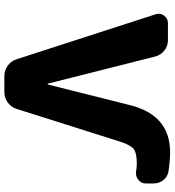

<svg xmlns="http://www.w3.org/2000/svg" viewBox="19 -824 784 862"><g transform="rotate(90 411.0 -393.0)"><path d="M712.9 -615.2Q667 -615.2 648.9 -601.1Q630.9 -586.9 616.2 -541L468.8 -75.2Q460.9 -50.8 439.9 -35.6Q418.9 -20.5 393.6 -20.5H321.3Q295.9 -20.5 274.9 -35.6Q253.9 -50.8 246.1 -75.2L43.9 -700.2Q42 -707 42 -713.9Q42 -726.6 49.8 -737.3Q62.5 -754.9 84 -754.9H161.1Q186.5 -754.9 206.5 -739.3Q226.6 -723.6 233.4 -699.2L355.5 -215.8Q356.4 -214.8 357.4 -214.8Q358.4 -214.8 359.4 -215.8L452.1 -585Q497.1 -764.6 663.1 -764.6Q701.2 -764.6 747.1 -757.8Q771.5 -754.9 787.6 -735.4Q803.7 -715.8 803.7 -690.4V-655.3Q803.7 -633.8 786.1 -621.1Q773.4 -611.3 756.8 -611.3Q752.9 -611.3 748 -612.3Q729.5 -615.2 712.9 -615.2Z"/></g></svg>

Font: Gen Jyuu Gothic Heavy
Style: Bold
Weight: 900
Designer: [Source Han Sans]
Ryoko NISHIZUKA  (kana & ideographs); Paul D. Hunt (Latin, Greek & Cyrillic); Wenlong ZHANG  (bopomofo
Version: Version 1.002.20150607